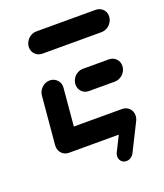

<svg xmlns="http://www.w3.org/2000/svg" viewBox="-121 -600 678 795"><g transform="rotate(-20 218.5 -203.0)"><path d="M43.7 -44.8 63 -261.1Q64.8 -280.7 79.8 -294.8Q94.8 -308.9 114.4 -308.9Q127.4 -308.9 137.8 -302.4Q148.1 -295.9 153.7 -285Q159.3 -274.1 158.1 -261.1L138.9 -44.8ZM399.3 -51.9Q399.3 -37.8 392.2 -25.9Q385.2 -14.1 373.1 -7Q361.1 0 347.4 0H87.4Q68.9 0 56.5 -12.6Q44.1 -25.2 44.1 -43.7Q44.1 -57.4 51.1 -69.3Q58.1 -81.1 70 -88.1Q81.9 -95.2 95.6 -95.2H355.9Q374.4 -95.2 386.9 -82.8Q399.3 -70.4 399.3 -51.9ZM209.3 -255.2Q209.3 -268.9 216.3 -280.9Q223.3 -293 235.2 -300Q247 -307 260.7 -307H374.4Q393 -307 405.6 -294.6Q418.1 -282.2 418.1 -264.1Q418.1 -250 410.9 -238Q403.7 -225.9 391.7 -218.9Q379.6 -211.9 365.9 -211.9H252.6Q234.1 -211.9 221.7 -224.3Q209.3 -236.7 209.3 -255.2ZM80.7 -466.3Q80.7 -480.4 88 -492.4Q95.2 -504.4 107 -511.5Q118.9 -518.5 132.6 -518.5H392.6Q411.5 -518.5 424.1 -506.3Q436.7 -494.1 436.7 -475.9Q436.7 -461.9 429.4 -449.6Q422.2 -437.4 410.2 -430.4Q398.1 -423.3 384.4 -423.3H124.4Q105.9 -423.3 93.3 -435.7Q80.7 -448.1 80.7 -466.3ZM269.6 83Q269.6 74.1 273.3 67L335.6 -57.8Q340.4 -66.7 349.1 -72.2Q357.8 -77.8 367.8 -77.8Q381.9 -77.8 390.2 -68.5Q398.5 -59.3 398.5 -46.7Q398.5 -37.8 394.8 -30.7L332.6 93.7Q327.4 102.6 318.7 108.1Q310 113.7 300 113.7Q285.9 113.7 277.8 104.6Q269.6 95.6 269.6 83Z"/></g></svg>

Font: 26F Galaxy Sans Extra Bold
Style: Italic
Weight: 800
Italic angle: -5°
Designer: C₂₉H₂₅N₃O₅
Version: Version 1.200